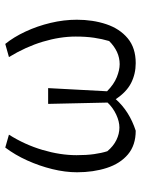

<svg xmlns="http://www.w3.org/2000/svg" viewBox="77 -604 536 730"><g transform="rotate(-90 345.0 -239.0)"><path d="M213 9Q158 9 123 -20.5Q88 -50 71.5 -101Q55 -152 55 -214Q55 -259 67 -308Q79 -357 100 -403.5Q121 -450 149 -487L198 -473Q160 -413 140 -345.5Q120 -278 120 -216Q120 -178 124 -149.5Q128 -121 135 -99Q154 -76 177.5 -64.5Q201 -53 225 -53Q248 -53 274 -65Q300 -77 320 -98L315 -324H375L363 -100Q389 -74 416.5 -63Q444 -52 466 -52Q514 -52 554 -92Q562 -119 566.5 -149.5Q571 -180 571 -219Q571 -279 551.5 -344Q532 -409 493 -473L543 -487Q569 -455 590 -410Q611 -365 623 -314.5Q635 -264 635 -215Q635 -154 618 -103Q601 -52 564.5 -21.5Q528 9 470 9Q429 9 394.5 -8.5Q360 -26 333 -67Q287 -15 213 9Z"/></g></svg>

Font: Piazzolla Light
Style: Regular
Weight: 300
Designer: Juan Pablo del Peral
Foundry: Huerta Tipografica
Version: Version 1.330